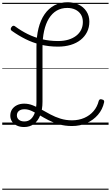

<svg xmlns="http://www.w3.org/2000/svg" viewBox="-20 -1116 991 1717"><path d="M624 11Q561 11 509 -4Q457 -19 413.5 -41.5Q370 -64 333 -86.5Q296 -109 263 -124Q230 -139 199 -139Q167 -139 149 -124Q131 -109 131 -84Q131 -60 149 -45Q167 -30 198 -30Q233 -30 256.5 -51.5Q280 -73 293 -113Q306 -153 306 -206V-697Q306 -790 324.5 -863.5Q343 -937 379 -989Q415 -1041 467 -1068.5Q519 -1096 585 -1096Q639 -1096 683 -1075Q727 -1054 753 -1014.5Q779 -975 779 -922Q779 -871 758.5 -830Q738 -789 701 -759.5Q664 -730 612.5 -714.5Q561 -699 499 -699Q417 -699 345 -716.5Q273 -734 209 -766Q145 -798 86 -840Q77 -846 76 -854.5Q75 -863 82 -873Q90 -884 98 -885.5Q106 -887 114 -881Q168 -841 227.5 -811.5Q287 -782 355 -765.5Q423 -749 499 -749Q550 -749 590.5 -761Q631 -773 660.5 -795.5Q690 -818 705.5 -849.5Q721 -881 721 -919Q721 -959 703 -987Q685 -1015 653.5 -1030Q622 -1045 582 -1045Q528 -1045 487 -1021Q446 -997 417.5 -951Q389 -905 374.5 -839.5Q360 -774 360 -690V-206Q360 -136 340 -85.5Q320 -35 283.5 -7.5Q247 20 196 20Q159 20 131 7Q103 -6 87.5 -29Q72 -52 72 -81Q72 -114 88 -138Q104 -162 132 -175.5Q160 -189 196 -189Q236 -189 273.5 -174Q311 -159 350 -137Q389 -115 431 -92.5Q473 -70 521 -55Q569 -40 624 -40Q684 -40 733.5 -61.5Q783 -83 816.5 -122Q850 -161 863 -214Q866 -224 874 -227.5Q882 -231 894 -226Q905 -224 909 -217.5Q913 -211 911 -201Q897 -137 856 -89.5Q815 -42 755.5 -15.5Q696 11 624 11ZM0 571H951V581H0ZM0 -20H951V0H0ZM0 -505H951V-500H0ZM0 -1091H951V-1081H0Z"/></svg>

Font: Playwrite PT Guides
Style: Regular
Weight: 400
Designer: Veronika Burian, José Scaglione
Foundry: TypeTogether
Version: Version 1.003